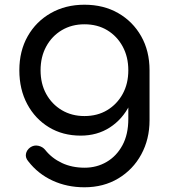

<svg xmlns="http://www.w3.org/2000/svg" viewBox="-20 -571 716 814"><path d="M322 4Q246 4 187.5 -31.5Q129 -67 95.5 -129.5Q62 -192 62 -273Q62 -355 97.5 -417.5Q133 -480 195.5 -515.5Q258 -551 338 -551Q419 -551 481 -515.5Q543 -480 578.5 -417.5Q614 -355 614 -273L560 -265Q560 -186 529.5 -125.5Q499 -65 445.5 -30.5Q392 4 322 4ZM338 223Q264 223 202.5 194.5Q141 166 100 113Q87 98 90 81.5Q93 65 108 54Q124 43 142.5 47Q161 51 172 65Q200 100 242.5 120Q285 140 339 140Q390 140 432 115.5Q474 91 499 45Q524 -1 524 -67V-212L555 -290L614 -273V-61Q614 19 579 83.5Q544 148 481.5 185.5Q419 223 338 223ZM338 -79Q393 -79 434.5 -104Q476 -129 500 -172.5Q524 -216 524 -273Q524 -330 500 -374Q476 -418 434.5 -443Q393 -468 338 -468Q284 -468 242 -443Q200 -418 176 -374Q152 -330 152 -273Q152 -216 176 -172.5Q200 -129 242 -104Q284 -79 338 -79Z"/></svg>

Font: Comfortaa SemiBold
Style: Regular
Weight: 600
Designer: Johan Aakerlund
Foundry: Johan Aakerlund
Version: Version 3.104; ttfautohint (v1.8.1.43-b0c9)